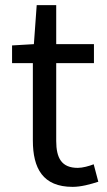

<svg xmlns="http://www.w3.org/2000/svg" viewBox="-20 -715 417 748"><path d="M263 13C296 13 332 3 363 -7L345 -75C327 -68 302 -61 283 -61C220 -61 199 -99 199 -166V-469H346V-543H199V-695H123L112 -543L27 -538V-469H108V-168C108 -59 147 13 263 13Z"/></svg>

Font: Source Han Sans CN Regular
Style: Regular
Weight: 400
Designer: Ryoko NISHIZUKA (kana & ideographs); Paul D. Hunt (Latin, Greek & Cyrillic); Wenlong ZHANG (bopomofo); Sandoll Communica
Foundry: Adobe Systems Incorporated
Version: Version 1.004;PS 1.004;hotconv 1.0.82;makeotf.lib2.5.63406